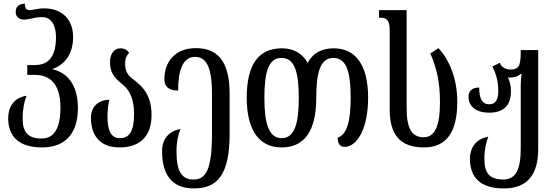

<svg xmlns="http://www.w3.org/2000/svg" viewBox="-20 -817 3087 1077"><path d="M216 10C345 10 417 -67 417 -211C417 -345 354 -411 275 -428V-430C343 -455 390 -512 390 -610C390 -708 328 -770 228 -770C190 -770 164 -760 148 -760C128 -760 120 -769 119 -797C82 -794 68 -777 68 -750C68 -721 90 -707 115 -707C130 -707 149 -711 163 -714C181 -719 199 -721 216 -721C267 -721 294 -677 294 -609C294 -480 236 -452 174 -452H133V-397H175C260 -397 319 -347 319 -214C319 -96 283 -40 213 -40C137 -40 107 -75 107 -154C107 -208 117 -250 129 -280C54 -268 26 -214 26 -154C26 -55 82 10 216 10Z M651 10C749 10 830 -38 830 -171C830 -273 792 -325 721 -377C691 -400 682 -424 682 -462C682 -491 692 -508 704 -520C697 -535 678 -546 656 -546C620 -546 597 -515 597 -468C597 -412 619 -382 669 -342C713 -307 732 -251 732 -177C732 -73 701 -42 652 -42C601 -42 583 -88 583 -161C583 -198 586 -229 593 -257C528 -257 490 -214 490 -156C490 -56 542 10 651 10Z M1068 240C1197 240 1268 166 1268 -65V-293C1268 -484 1192 -547 1078 -547C958 -547 902 -465 902 -374C902 -335 922 -309 979 -309C979 -426 1008 -498 1073 -498C1130 -498 1169 -455 1169 -293V-68C1169 134 1136 190 1065 190C1000 190 970 145 970 32C970 -22 980 -63 992 -93C920 -81 889 -28 889 29C889 165 945 240 1068 240Z M1559 10C1687 10 1754 -81 1754 -269C1754 -417 1779 -492 1850 -492C1922 -492 1947 -417 1947 -269C1947 -139 1927 -62 1874 -45C1874 -14 1886 7 1912 7C1985 7 2045 -99 2045 -269C2045 -456 1972 -546 1852 -546C1785 -546 1736 -520 1706 -465C1674 -520 1624 -546 1561 -546C1431 -546 1364 -456 1364 -269C1364 -81 1438 10 1559 10ZM1560 -42C1489 -42 1463 -121 1463 -269C1463 -417 1488 -492 1559 -492C1631 -492 1656 -417 1656 -269C1656 -121 1631 -42 1560 -42Z M2358 10C2485 10 2545 -77 2545 -245C2545 -378 2501 -479 2440 -547L2394 -517C2429 -434 2448 -361 2448 -242C2448 -107 2417 -47 2357 -47C2290 -47 2261 -97 2261 -208V-760H2106V-718H2109C2146 -718 2166 -708 2166 -649V-203C2166 -68 2219 10 2358 10Z M2806 240C2938 240 2999 163 2999 19V-536H2901C2901 -456 2896 -427 2843 -427C2819 -427 2791 -439 2784 -465L2742 -444C2767 -393 2775 -354 2775 -304C2775 -256 2758 -232 2724 -232C2684 -232 2668 -265 2668 -326C2625 -326 2608 -303 2608 -275C2608 -222 2647 -185 2725 -185C2806 -185 2846 -227 2846 -304C2846 -334 2841 -358 2829 -383C2834 -382 2838 -382 2843 -382C2866 -382 2885 -388 2901 -402H2906C2903 -382 2901 -361 2901 -340V16C2901 134 2873 190 2803 190C2728 190 2697 155 2697 76C2697 22 2707 -20 2719 -50C2647 -38 2616 16 2616 73C2616 175 2671 240 2806 240Z"/></svg>

Font: Noto Serif Georgian ExtraCondensed Semi
Style: Regular
Weight: 600
Width: 3
Designer: Monotype Design Team
Foundry: Monotype Imaging Inc.
Version: Version 1.901